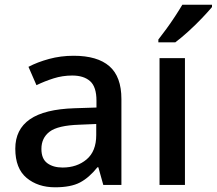

<svg xmlns="http://www.w3.org/2000/svg" viewBox="-20 -786 921 816"><path d="M293 -549Q394 -549 445 -504.5Q496 -460 496 -365V0H419L398 -75H394Q359 -31 320 -10.5Q281 10 214 10Q141 10 93 -30Q45 -70 45 -154Q45 -236 107 -279Q169 -322 297 -326L390 -329V-358Q390 -417 363 -441Q336 -465 287 -465Q246 -465 208 -453Q170 -441 135 -424L101 -502Q139 -522 188.5 -535.5Q238 -549 293 -549ZM317 -256Q226 -253 191 -226.5Q156 -200 156 -153Q156 -111 181 -92.5Q206 -74 246 -74Q307 -74 348 -108.5Q389 -143 389 -212V-259Z M766 0H658V-539H766ZM881 -756Q866 -738 838.5 -709Q811 -680 780 -652Q749 -624 725 -606H653V-618Q668 -637 687 -663Q706 -689 724 -716.5Q742 -744 755 -766H881Z"/></svg>

Font: Noto Kufi Arabic Medium
Style: Regular
Weight: 500
Designer: Monotype Design Team, David Williams, Khaled Hosny
Foundry: Google LLC
Version: Version 2.109; ttfautohint (v1.8.4.7-5d5b)